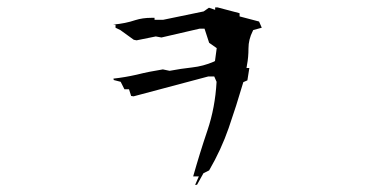

<svg xmlns="http://www.w3.org/2000/svg" viewBox="-20 -636 1040 529"><path d="M676.3 -550.3 677.7 -553.2 701.2 -559.6 693.8 -576.7 640.1 -590.8V-596.7V-599.6L579.1 -615.7H572.8V-608.9L555.7 -614.7L541 -604.5L429.7 -581.5H405.8V-586.9Q401.4 -586.9 397 -586.9Q373 -586.9 353 -580.6Q325.7 -571.3 293 -568.4V-567.9H298.3V-559.6L311.5 -553.2L348.6 -526.4L356.4 -524.9L409.2 -535.6L424.8 -532.7L530.3 -557.1H538.1H543.5L556.2 -518.1L577.1 -503.4L572.3 -467.8L568.4 -465.8Q540 -453.6 509.3 -450.2Q478.5 -446.8 447.3 -440.9L428.7 -444.8Q391.6 -439 356.4 -430.2Q324.2 -422.9 292.5 -419.4L293.5 -415.5L312.5 -410.6L322.8 -390.1H335.4L341.3 -371.6L348.1 -370.6L553.7 -425.3H554.7H570.3L576.7 -410.6Q572.8 -339.4 551.5 -276.6Q530.3 -213.9 512.2 -149.9H527.8L517.6 -126.5L522.9 -127L540.5 -158.7L556.2 -166.5Q589.4 -223.6 610.1 -283.4Q630.9 -343.3 650.4 -409.7L661.6 -414.6L667 -448.7H659.2L660.6 -457.5Q664.6 -478 664.6 -502.7Q664.6 -527.3 676.3 -550.3Z"/></svg>

Font: Bakudai
Style: ExtraLight
Weight: 200
Version: Version 1.48